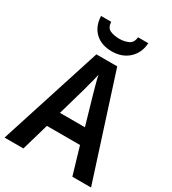

<svg xmlns="http://www.w3.org/2000/svg" viewBox="-220 -1049 1046 1165"><g transform="rotate(30 303.5 -466.0)"><path d="M475 0 419 -190H187L132 0H0L230 -716H376L606 0ZM335 -492Q328 -518 318 -553.5Q308 -589 303 -615Q299 -596 293 -572.5Q287 -549 281 -527.5Q275 -506 272 -493L216 -298H391ZM469 -932Q465 -863 419 -820.5Q373 -778 301 -778Q228 -778 184.5 -819Q141 -860 138 -932H209Q211 -892 237.5 -879.5Q264 -867 303 -867Q337 -867 365.5 -880Q394 -893 397 -932Z"/></g></svg>

Font: Noto Sans Sinhala SemiCondensed SemiBold
Style: Regular
Weight: 600
Width: 4
Designer: Jelle Bosma - Monotype Design Team
Foundry: Monotype Imaging Inc.
Version: Version 2.006; ttfautohint (v1.8.4.7-5d5b)